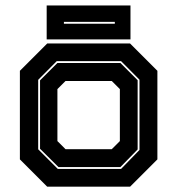

<svg xmlns="http://www.w3.org/2000/svg" viewBox="-20 -704 668 724"><path d="M158 0 55 -103V-437L158 -540H470.5L573.5 -437V-103L470.5 0ZM198 -67H436.5L506 -138.5V-403.5L436.5 -473.5H194L124 -403V-141ZM200.5 -74 131 -143V-401L196.5 -466.5H434L499 -401.5V-140.5L434 -74ZM227 -141.5H401.5L432 -172V-368L401.5 -398.5H227L196.5 -368V-172ZM156 -555.5V-683.5H472V-555.5ZM221 -614.5H413V-621.5H221Z"/></svg>

Font: Tourney ExtraBold
Style: Regular
Weight: 800
Designer: Tyler Finck
Foundry: Etcetera Type Co
Version: Version 1.015